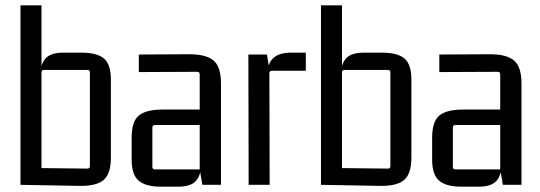

<svg xmlns="http://www.w3.org/2000/svg" viewBox="-20 -695 2029 722"><path d="M279 4 57 0V-675H136V-432L131 -405Q131 -452 150.5 -474.5Q170 -497 218 -497H286Q345 -497 371 -475Q397 -453 397 -395V-102Q397 -42 370 -18.5Q343 5 279 4ZM136 -423V-53L127 -63L309 -61Q318 -61 318 -71V-423Q318 -432 309 -432H146Q136 -432 136 -423Z M650 7H585Q528 7 501.5 -15.5Q475 -38 475 -95V-177Q475 -238 502 -260.5Q529 -283 592 -283H741V-225H563Q553 -225 553 -215V-67Q553 -58 563 -58H731V-415Q731 -425 722 -425L502 -424V-490L692 -491Q755 -491 783 -467.5Q811 -444 811 -381V0H741L731 -58L737 -85Q737 -38 717.5 -15.5Q698 7 650 7Z M1075 -497H1130V-429H1003Q993 -429 993 -420L994 0H915L914 -490H984L993 -432L984 -405Q984 -452 1005.5 -474.5Q1027 -497 1075 -497Z M1409 4 1187 0V-675H1266V-432L1261 -405Q1261 -452 1280.5 -474.5Q1300 -497 1348 -497H1416Q1475 -497 1501 -475Q1527 -453 1527 -395V-102Q1527 -42 1500 -18.5Q1473 5 1409 4ZM1266 -423V-53L1257 -63L1439 -61Q1448 -61 1448 -71V-423Q1448 -432 1439 -432H1276Q1266 -432 1266 -423Z M1780 7H1715Q1658 7 1631.5 -15.5Q1605 -38 1605 -95V-177Q1605 -238 1632 -260.5Q1659 -283 1722 -283H1871V-225H1693Q1683 -225 1683 -215V-67Q1683 -58 1693 -58H1861V-415Q1861 -425 1852 -425L1632 -424V-490L1822 -491Q1885 -491 1913 -467.5Q1941 -444 1941 -381V0H1871L1861 -58L1867 -85Q1867 -38 1847.5 -15.5Q1828 7 1780 7Z"/></svg>

Font: Gemunu Libre ExtraLight
Style: Regular
Weight: 400
Version: Version 1.100